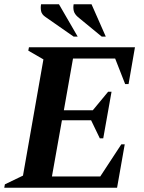

<svg xmlns="http://www.w3.org/2000/svg" viewBox="-34 -882 677 902"><path d="M-14 0 -11 -16 74 -57 170 -603 99 -644 102 -660H600L570 -487H554L507 -607H309L266 -364H402L474 -451H490L451 -232H435L394 -317H257L210 -53H437L536 -204H552L516 0ZM444 -710 332 -802Q316 -816 312.5 -831Q309 -846 312 -862H396L463 -710ZM312 -710 180 -802Q162 -814 159 -830Q156 -846 159 -862H243L331 -710Z"/></svg>

Font: Spectral
Style: Bold Italic
Weight: 700
Italic angle: -10°
Designer: Jean-Baptiste Levee
Foundry: Production Type
Version: Version 2.001